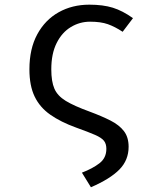

<svg xmlns="http://www.w3.org/2000/svg" viewBox="-20 -571 655 810"><path d="M356.9 -551.3Q414.4 -551.3 455.9 -538.5Q497.4 -525.6 541 -494.4L497.4 -436.9Q464.6 -458.5 434.9 -469Q405.1 -479.5 360 -479.5Q316.4 -479.5 279 -456.9Q241.5 -434.4 219 -389.5Q196.4 -344.6 196.4 -278.5Q196.4 -227.2 209.5 -196.9Q222.6 -166.7 257.4 -145.4Q292.3 -124.1 358.5 -100Q409.7 -81 446.4 -62.3Q483.1 -43.6 502.8 -17.9Q522.6 7.7 522.6 48.2Q522.6 104.6 483.8 144.1Q445.1 183.6 363.6 219L325.6 157.4Q370.8 140 399.7 117.7Q428.7 95.4 428.7 56.9Q428.7 35.9 418.7 23.1Q408.7 10.3 381.3 -1.8Q353.8 -13.8 301 -32.8Q235.9 -56.4 192.1 -87.2Q148.2 -117.9 126.2 -163.6Q104.1 -209.2 104.1 -278.5Q104.1 -365.1 137.2 -426.2Q170.3 -487.2 227.4 -519.2Q284.6 -551.3 356.9 -551.3Z"/></svg>

Font: FiraCode Nerd Font
Style: Regular
Weight: 400
Designer: Carrois Corporate, Edenspiekermann AG, Nikita Prokopov
Foundry: Carrois Corporate, Edenspiekermann AG, Nikita Prokopov
Version: Version 6.002;Nerd Fonts 2.2.2